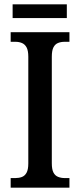

<svg xmlns="http://www.w3.org/2000/svg" viewBox="-20 -862 367 882"><path d="M29 0V-44H51Q67 -44 80.5 -49Q94 -54 102 -68.5Q110 -83 110 -111V-601Q110 -630 102 -644.5Q94 -659 80.5 -664.5Q67 -670 51 -670H29V-714H299V-670H277Q260 -670 246.5 -664.5Q233 -659 225.5 -644.5Q218 -630 218 -601V-112Q218 -84 225.5 -69.5Q233 -55 247 -49.5Q261 -44 277 -44H299V0ZM38 -779V-842H287V-779Z"/></svg>

Font: Noto Serif Khmer Condensed Medium
Style: Regular
Weight: 500
Width: 3
Designer: Danh Hong and the Monotype Design Team
Foundry: Monotype Imaging Inc.
Version: Version 2.004